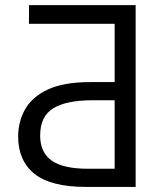

<svg xmlns="http://www.w3.org/2000/svg" viewBox="-20 -734 652 754"><path d="M317.4 0Q179.2 0 115.2 -51.5Q51.3 -103 51.3 -197.8Q51.3 -256.3 78.6 -304.9Q106 -353.5 168 -382.6Q230 -411.6 334 -411.6H430.2V-640.6H93.8V-713.9H512.7V0ZM325.2 -71.3H430.2V-340.3H343.3Q240.7 -340.3 189.2 -308.8Q137.7 -277.3 137.7 -201.7Q137.7 -135.3 183.1 -103.3Q228.5 -71.3 325.2 -71.3Z"/></svg>

Font: Open Sans
Style: Regular
Weight: 400
Designer: Monotype Design Team
Foundry: Monotype Imaging Inc.
Version: Version 3.000; ttfautohint (v1.8.4)